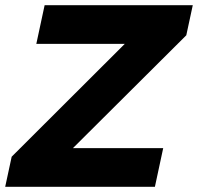

<svg xmlns="http://www.w3.org/2000/svg" viewBox="-56 -720 763 740"><path d="M-36 0 -11 -116 425 -551H84L116 -700H687L662 -584L225 -149H573L541 0Z"/></svg>

Font: Rosa Sans Black
Style: Italic
Weight: 900
Italic angle: -12°
Designer: Pentagram / MCKL
Foundry: Pentagram / MCKL
Version: Version 1.005;September 16, 2019;FontCreator 11.5.0.2425 64-